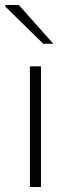

<svg xmlns="http://www.w3.org/2000/svg" viewBox="-27 -744 276 764"><path d="M92 0V-480H136V0ZM145 -570 -7 -719 -4 -724H48L185 -570Z"/></svg>

Font: Source Sans 3 Light
Style: Regular
Weight: 300
Designer: Paul D. Hunt
Foundry: Adobe
Version: Version 3.052;hotconv 1.1.0;makeotfexe 2.6.0